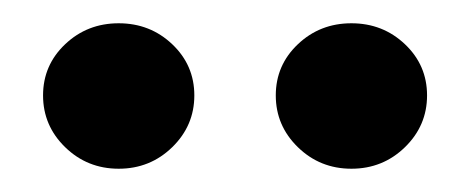

<svg xmlns="http://www.w3.org/2000/svg" viewBox="-20 -793 404 165"><path d="M17 -711Q17 -737 36 -755Q55 -773 82 -773Q109 -773 128 -755Q147 -737 147 -711Q147 -685 128 -666.5Q109 -648 82 -648Q55 -648 36 -666.5Q17 -685 17 -711ZM217 -711Q217 -737 236 -755Q255 -773 282 -773Q309 -773 328 -755Q347 -737 347 -711Q347 -685 328 -666.5Q309 -648 282 -648Q255 -648 236 -666.5Q217 -685 217 -711Z"/></svg>

Font: Open Sauce Two
Style: Regular
Weight: 400
Designer: Alfredo Marco Pradil
Foundry: Creative Sauce Fz LLC
Version: Version 1.477